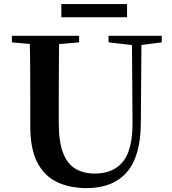

<svg xmlns="http://www.w3.org/2000/svg" viewBox="-20 -919 858 957"><path d="M285.7 -833.1V-898.8H613.3V-833.1ZM411.6 18.6Q328.6 18.6 265.1 -11.1Q201.7 -40.8 166.3 -108.6Q130.9 -176.3 130.9 -290V-400.9Q130.9 -485.1 130.6 -570.6Q130.2 -656.1 127.5 -740.5H274.9Q273.9 -656.3 273.4 -571.6Q272.9 -486.9 272.9 -400.9V-305Q272.9 -213.4 293.8 -158.2Q314.7 -102.9 355.1 -78.4Q395.4 -53.9 453 -53.9Q545.1 -53.9 593.5 -114Q641.9 -174.1 640.5 -312.5L637.5 -740.5H685.2L682 -304.3Q680.6 -138.8 611.5 -60.1Q542.4 18.6 411.6 18.6ZM39.2 -707.9V-740.5H374.4V-707.9L218.8 -694.2H191.8ZM521.1 -707.9V-740.5H786.3V-707.9L674.7 -693.5H646.5Z"/></svg>

Font: Noto Serif TC
Style: Regular
Weight: 200
Designer: Ryoko NISHIZUKA 西塚涼子 (kana & ideographs); Frank Grießhammer (Latin, Greek & Cyrillic); Wenlong ZHANG 张文龙 (bopomofo); San
Foundry: Adobe
Version: Version 2.001;hotconv 1.1.0;makeotfexe 2.6.0